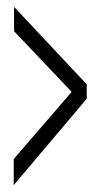

<svg xmlns="http://www.w3.org/2000/svg" viewBox="-20 -587 290 560"><path d="M20 -47V-123L189 -319L21 -496V-567L233 -341V-299Z"/></svg>

Font: Inconsolata UltraCondensed
Style: Regular
Weight: 400
Width: 1
Monospace: yes
Designer: Raph Levien, Cyreal, Brenton Simpson
Foundry: Raph Levien, Cyreal, Google
Version: Version 3.001; ttfautohint (v1.8.2.53-6de2)